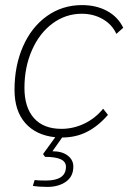

<svg xmlns="http://www.w3.org/2000/svg" viewBox="-20 -530 504 754"><path d="M464 -421 437 -397Q420 -434 383.5 -455Q347 -476 301 -476Q238 -476 186.5 -438Q135 -400 105.5 -333Q76 -266 76 -185Q76 -108 113.5 -66Q151 -24 221 -24Q268 -24 311 -44.5Q354 -65 385 -103L404 -79Q366 -35 322 -12.5Q278 10 224 10L186 64Q224 64 246 81Q268 98 268 124Q268 163 239 183.5Q210 204 166 204Q133 204 109 200L116 177Q128 179 160 179Q239 179 239 125Q239 105 218.5 95.5Q198 86 157 86L149 75L197 9Q121 1 79 -47Q37 -95 37 -177Q37 -272 70.5 -348Q104 -424 164.5 -467Q225 -510 302 -510Q358 -510 400.5 -487Q443 -464 464 -421Z"/></svg>

Font: Sarabun Thin
Style: Italic
Weight: 250
Italic angle: -10°
Designer: Suppakit Chalermlarp | Katatrad Co.,Ltd.
Foundry: Cadson Demak Co.,Ltd.
Version: Version 1.000; ttfautohint (v1.6)